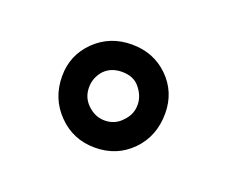

<svg xmlns="http://www.w3.org/2000/svg" viewBox="-48 -791 368 312"><g transform="rotate(20 136.0 -635.0)"><path d="M136.2 -724.1Q174.3 -724.1 199.7 -699Q225.1 -673.8 225.1 -637.2Q225.1 -597.7 199.7 -571.8Q174.3 -545.9 136.2 -545.9Q98.6 -545.9 72.8 -572.3Q46.9 -598.6 46.9 -637.2Q46.9 -673.8 72.8 -699Q98.6 -724.1 136.2 -724.1ZM106 -606Q119.1 -592.8 136.2 -592.8Q154.3 -592.8 166 -606Q178.2 -618.2 178.2 -634.8Q178.2 -650.9 166 -665Q155.8 -676.8 136.2 -676.8Q117.7 -676.8 106 -665Q94.2 -651.9 94.2 -634.8Q94.2 -617.7 106 -606Z"/></g></svg>

Font: Rawline Medium
Style: Regular
Weight: 500
Designer: Matt McInerney, Pablo Impallari, Rodrigo Fuenzalida
Foundry: Matt McInerney, Pablo Impallari, Rodrigo Fuenzalida
Version: Version 4.020;PS 004.020;hotconv 1.0.88;makeotf.lib2.5.64775